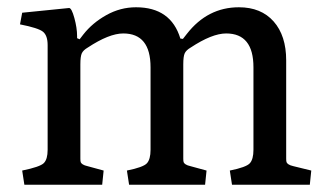

<svg xmlns="http://www.w3.org/2000/svg" viewBox="-20 -508 899 528"><path d="M47 0 41 -39Q90 -49 100.5 -59.5Q111 -70 111 -96V-384Q111 -410 98.5 -420.5Q86 -431 35 -441L41 -473L170 -486Q177 -486 184.5 -458.5Q192 -431 192 -409V-403L199 -400L209 -413Q234 -445 272.5 -466.5Q311 -488 354 -488Q450 -488 476 -402L483 -401L494 -415Q551 -488 637 -488Q698 -488 732.5 -449Q767 -410 767 -342V-72Q767 -65 768 -62Q769 -59 773.5 -56Q778 -53 787 -51L836 -39L832 0H618L612 -39Q657 -48 667 -59Q677 -70 677 -96V-323Q677 -416 602 -416Q563 -416 504 -377Q492 -370 488 -361.5Q484 -353 484 -331V-72Q484 -65 485 -62Q486 -59 490.5 -56Q495 -53 504 -51L548 -39L544 0H335L329 -39Q374 -48 384 -59Q394 -70 394 -96V-323Q394 -416 319 -416Q280 -416 221 -377Q209 -370 205 -361.5Q201 -353 201 -331V-72Q201 -65 202 -62Q203 -59 207.5 -56Q212 -53 221 -51L265 -39L261 0Z"/></svg>

Font: Poly
Style: Regular
Weight: 400
Designer: Jos Nicols Silva Schwarzenberg
Foundry: Jose Nicolas Silva Schwarzenberg
Version: Version 1.001